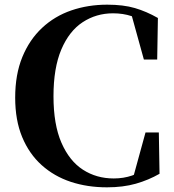

<svg xmlns="http://www.w3.org/2000/svg" viewBox="-20 -783 745 822"><path d="M438 19Q354 19 283 -4.5Q212 -28 158.5 -76Q105 -124 75 -196Q45 -268 45 -365Q45 -464 75.5 -538.5Q106 -613 160 -663.5Q214 -714 285.5 -738.5Q357 -763 439 -763Q508 -763 557.5 -748.5Q607 -734 656 -706L653 -528H596L539 -734L616 -708V-675Q579 -702 543 -714Q507 -726 464 -726Q392 -726 334 -688Q276 -650 242.5 -571Q209 -492 209 -371Q209 -250 243 -172Q277 -94 335 -56.5Q393 -19 467 -19Q509 -19 545.5 -31.5Q582 -44 622 -74V-37L547 -12L603 -216H660L663 -39Q616 -12 561.5 3.5Q507 19 438 19Z"/></svg>

Font: Noto Serif KR ExtraLight ExtraBold
Style: Regular
Weight: 800
Version: Version 2.003-H1;hotconv 1.1.1;makeotfexe 2.6.0